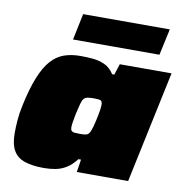

<svg xmlns="http://www.w3.org/2000/svg" viewBox="-80 -779 827 862"><g transform="rotate(10 333.5 -347.5)"><path d="M176 8Q124 8 89 -3.5Q54 -15 37 -44Q20 -73 20 -124Q20 -150 22.5 -182.5Q25 -215 33 -252Q50 -332 71 -383.5Q92 -435 118 -464Q144 -493 177 -504.5Q210 -516 251 -516Q279 -516 307.5 -513.5Q336 -511 361.5 -499.5Q387 -488 405 -460H415L431 -510H667L559 0H325L334 -58H322Q301 -30 277 -15.5Q253 -1 227.5 3.5Q202 8 176 8ZM308 -171Q325 -171 334 -172.5Q343 -174 348 -179.5Q353 -185 357 -195Q360 -203 363.5 -215Q367 -227 370 -241.5Q373 -256 376 -270Q379 -284 380.5 -296Q382 -308 382 -315Q382 -332 374.5 -335.5Q367 -339 343 -339Q325 -339 314.5 -337Q304 -335 297.5 -327.5Q291 -320 286.5 -302.5Q282 -285 275 -255Q271 -233 268.5 -218.5Q266 -204 266 -193Q266 -183 270.5 -178Q275 -173 284 -172Q293 -171 308 -171ZM205 -583 230 -703H625L599 -583Z"/></g></svg>

Font: Saira Expanded Black
Style: Italic
Weight: 900
Width: 7
Italic angle: -12°
Designer: Hector Gatti with collaboration of the Omnibus-Type team
Foundry: Omnibus-Type
Version: Version 1.101